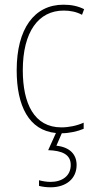

<svg xmlns="http://www.w3.org/2000/svg" viewBox="-20 -557 401 817"><path d="M306 145C306 99 276 69 220 63L243 10C274 10 311 2 336 -9V-35C307 -22 273 -15 241 -15C125 -15 77 -117 77 -258C77 -422 144 -512 251 -512C278 -512 305 -507 329 -494L338 -518C312 -531 284 -537 250 -537C126 -537 51 -435 51 -258C51 -106 103 -2 218 9L185 82C244 84 281 100 281 145C281 192 244 217 195 217C179 217 161 214 146 210V234C161 238 179 240 195 240C262 240 306 203 306 145Z"/></svg>

Font: Noto Sans Sinhala Condensed Thin
Style: Regular
Weight: 100
Width: 3
Designer: Jelle Bosma - Monotype Design Team
Foundry: Monotype Imaging Inc.
Version: Version 2.006